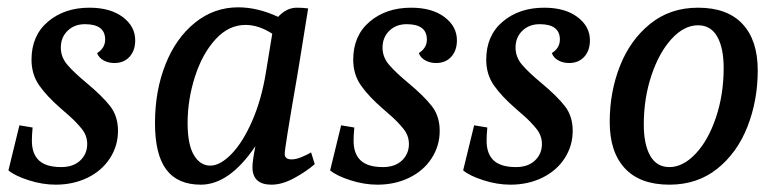

<svg xmlns="http://www.w3.org/2000/svg" viewBox="-20 -497 2127 524"><path d="M3 -32 33 -155 69 -149Q67 -129 67 -113Q67 -77 86.5 -59Q106 -41 147 -41Q180 -41 199 -59Q218 -77 218 -104Q218 -127 203 -145.5Q188 -164 170 -180Q152 -196 146 -201Q108 -234 87 -264Q66 -294 66 -334Q66 -400 111 -438Q156 -476 224 -476Q281 -476 315 -450.5Q349 -425 349 -387Q349 -359 333.5 -342Q318 -325 292 -325Q276 -325 263 -332Q250 -339 245 -352Q267 -366 267 -389Q267 -431 212 -431Q183 -431 164.5 -413Q146 -395 146 -367Q146 -341 164 -320Q182 -299 217 -270Q259 -235 280.5 -207.5Q302 -180 302 -140Q302 -99 280 -65Q258 -31 219 -12Q180 7 132 7Q96 7 58.5 -5Q21 -17 3 -32Z M403 -161Q403 -249 431.5 -321Q460 -393 512 -435Q564 -477 630 -477Q683 -477 739 -451Q762 -476 790 -476Q806 -476 821 -474Q790 -281 790 -283Q757 -93 757 -77Q757 -62 776 -62Q788 -62 803.5 -68.5Q819 -75 829 -81L839 -49Q816 -29 783 -11Q750 7 721 7Q669 7 669 -41Q669 -58 677 -98Q606 7 528 7Q465 7 434 -34Q403 -75 403 -161ZM706 -301 723 -405Q686 -429 650 -429Q604 -429 568 -389.5Q532 -350 512 -287.5Q492 -225 492 -161Q492 -103 509 -74Q526 -45 554 -45Q581 -45 612 -77Q643 -109 668.5 -167.5Q694 -226 706 -301Z M881 -32 911 -155 947 -149Q945 -129 945 -113Q945 -77 964.5 -59Q984 -41 1025 -41Q1058 -41 1077 -59Q1096 -77 1096 -104Q1096 -127 1081 -145.5Q1066 -164 1048 -180Q1030 -196 1024 -201Q986 -234 965 -264Q944 -294 944 -334Q944 -400 989 -438Q1034 -476 1102 -476Q1159 -476 1193 -450.5Q1227 -425 1227 -387Q1227 -359 1211.5 -342Q1196 -325 1170 -325Q1154 -325 1141 -332Q1128 -339 1123 -352Q1145 -366 1145 -389Q1145 -431 1090 -431Q1061 -431 1042.5 -413Q1024 -395 1024 -367Q1024 -341 1042 -320Q1060 -299 1095 -270Q1137 -235 1158.5 -207.5Q1180 -180 1180 -140Q1180 -99 1158 -65Q1136 -31 1097 -12Q1058 7 1010 7Q974 7 936.5 -5Q899 -17 881 -32Z M1244 -32 1274 -155 1310 -149Q1308 -129 1308 -113Q1308 -77 1327.5 -59Q1347 -41 1388 -41Q1421 -41 1440 -59Q1459 -77 1459 -104Q1459 -127 1444 -145.5Q1429 -164 1411 -180Q1393 -196 1387 -201Q1349 -234 1328 -264Q1307 -294 1307 -334Q1307 -400 1352 -438Q1397 -476 1465 -476Q1522 -476 1556 -450.5Q1590 -425 1590 -387Q1590 -359 1574.5 -342Q1559 -325 1533 -325Q1517 -325 1504 -332Q1491 -339 1486 -352Q1508 -366 1508 -389Q1508 -431 1453 -431Q1424 -431 1405.5 -413Q1387 -395 1387 -367Q1387 -341 1405 -320Q1423 -299 1458 -270Q1500 -235 1521.5 -207.5Q1543 -180 1543 -140Q1543 -99 1521 -65Q1499 -31 1460 -12Q1421 7 1373 7Q1337 7 1299.5 -5Q1262 -17 1244 -32Z M1644 -164Q1644 -246 1672 -317Q1700 -388 1754.5 -432Q1809 -476 1885 -476Q1965 -476 2006.5 -431.5Q2048 -387 2048 -305Q2048 -223 2020 -151.5Q1992 -80 1937.5 -36.5Q1883 7 1807 7Q1727 7 1685.5 -37.5Q1644 -82 1644 -164ZM1955 -311Q1955 -366 1937.5 -397Q1920 -428 1885 -428Q1847 -428 1813 -391Q1779 -354 1758 -291.5Q1737 -229 1737 -157Q1737 -103 1754.5 -72Q1772 -41 1807 -41Q1844 -41 1878.5 -77.5Q1913 -114 1934 -176.5Q1955 -239 1955 -311Z"/></svg>

Font: Caladea
Style: Italic
Weight: 400
Italic angle: -9°
Designer: Carolina Giovagnoli and Andres Torresi
Foundry: Carolina Giovagnoli & Andres Torresi
Version: Version 1.001